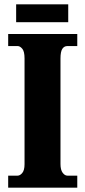

<svg xmlns="http://www.w3.org/2000/svg" viewBox="-20 -872 395 892"><path d="M18 0V-56H62Q73 -56 83.5 -68.5Q94 -81 94 -109V-601Q94 -633 83.5 -645.5Q73 -658 62 -658H18V-714H339V-658H293Q278 -658 269.5 -645Q261 -632 261 -600V-110Q261 -83 271 -69.5Q281 -56 293 -56H339V0ZM55 -769V-852H297V-769Z"/></svg>

Font: Noto Serif Armenian ExtraCondensed Black
Style: Regular
Weight: 900
Width: 2
Designer: Monotype Design Team
Foundry: Monotype Imaging Inc.
Version: Version 2.008; ttfautohint (v1.8.4.7-5d5b)